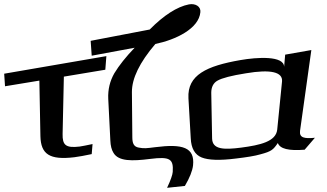

<svg xmlns="http://www.w3.org/2000/svg" viewBox="-160 -739 1562 917"><path d="M139 -99 145 -373 343 -406 348 -471 -140 -387 -136 -327 28 -354 33 -89C35 -2 77 26 195 12C218 9 245 4 278 -3L282 -51C254 -45 233 -41 220 -39C153 -31 138 -47 139 -99Z M742 -718C686 -707 622 -666 555 -598L273 -544L278 -473L483 -511C441 -467 409 -427 386 -389C365 -352 355 -312 357 -267L367 -68C368 -43 373 -23 382 -9C406 32 471 31 557 20C652 8 669 20 665 82C664 96 655 122 638 158L723 149C746 110 759 77 762 51C771 -35 713 -53 581 -36C541 -31 529 -29 503 -34C478 -38 472 -56 472 -84L470 -300C470 -364 506 -440 582 -529C679 -549 790 -602 797 -681C800 -708 773 -724 742 -718Z M1273 -114 1327 -500 1202 -478 1197 -420C1196 -474 1068 -466 988 -452C827 -424 734 -381 740 -270L751 -79C753 -30 771 0 803 13C835 26 890 28 968 18C1018 12 1057 6 1084 -2C1137 -16 1145 -24 1167 -56C1177 -28 1219 -18 1295 -24L1344 -81C1293 -76 1269 -81 1273 -114ZM992 -34C908 -23 854 -25 853 -78L849 -296C849 -323 859 -343 879 -354C900 -366 945 -378 1015 -389C1133 -409 1191 -395 1187 -350L1164 -120C1158 -63 1083 -46 992 -34Z"/></svg>

Font: Gamestation Warped
Style: Regular
Weight: 400
Designer: Jonas Hecksher
Foundry: Jonas Hecksher, Playtypeª, e-types AS
Version: Version 1.003